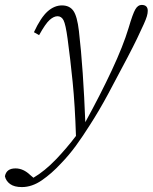

<svg xmlns="http://www.w3.org/2000/svg" viewBox="-113 -517 621 781"><path d="M-24 244Q-55 244 -72 231.5Q-89 219 -93 200Q-87 168 -50 168Q-18 168 10 195L23 206Q69 179 116 130Q136 109 156.5 85Q177 61 196 36Q192 -89 182.5 -183.5Q173 -278 162 -359Q154 -418 145.5 -434.5Q137 -451 121 -451Q106 -451 89 -436Q72 -421 46 -374L25 -386Q53 -446 80.5 -470.5Q108 -495 139 -495Q170 -495 185.5 -473Q201 -451 208 -391Q217 -314 223.5 -219Q230 -124 234 -20Q296 -133 342 -231.5Q388 -330 410 -403Q427 -461 437.5 -479Q448 -497 463 -497Q488 -497 488 -473Q488 -463 484.5 -451Q481 -439 472 -419Q459 -390 444 -359Q429 -328 406 -284Q363 -202 327 -135Q291 -68 253 -9Q224 37 196 75.5Q168 114 134 149Q97 189 57 216.5Q17 244 -24 244Z"/></svg>

Font: Source Serif 4 SmText Light
Style: Italic
Weight: 300
Italic angle: -12°
Designer: Frank Grießhammer
Foundry: Adobe
Version: Version 4.005;hotconv 1.1.0;makeotfexe 2.6.0